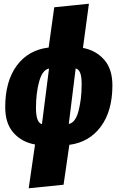

<svg xmlns="http://www.w3.org/2000/svg" viewBox="-20 -783 631 1030"><path d="M352 -6 321 208 134 227 168 -8Q98 -20 53 -70Q8 -120 8 -208Q8 -347 70 -431Q132 -515 241 -528L271 -744L457 -763L425 -526Q494 -513 538.5 -463Q583 -413 583 -325Q583 -188 521 -104Q459 -20 352 -6ZM418 -330Q418 -373 410 -392.5Q402 -412 386 -416L349 -118Q385 -125 401.5 -188.5Q418 -252 418 -330ZM173 -204Q173 -125 205 -117L243 -415Q208 -409 190.5 -347Q173 -285 173 -204Z"/></svg>

Font: Fira Sans Extra Condensed Black
Style: Italic
Weight: 900
Width: 3
Italic angle: -8°
Designer: Carrois Corporate & Edenspiekermann AG
Foundry: Carrois Corporate GbR & Edenspiekermann AG
Version: Version 4.203